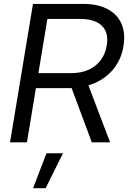

<svg xmlns="http://www.w3.org/2000/svg" viewBox="-20 -748 675 1009"><path d="M32.7 0 153.3 -727.5H415.5Q493.7 -727.5 545.2 -700.2Q596.7 -672.9 618.4 -623Q640.1 -573.2 628.9 -505.9Q618.2 -439 579.3 -389.2Q540.5 -339.4 479.2 -312Q418 -284.7 339.8 -284.7H129.4L142.1 -363.8H355.5Q407.7 -363.8 446.8 -381.8Q485.8 -399.9 509.8 -432.6Q533.7 -465.3 541 -508.8Q552.2 -575.7 515.9 -612.1Q479.5 -648.4 401.9 -648.4H229L121.6 0ZM462.4 0 340.8 -327.1H434.1L558.6 0ZM153.8 241.2 224.1 57.6H311L219.7 241.2Z"/></svg>

Font: Inter 28pt
Style: Italic
Weight: 400
Italic angle: -9.3988°
Designer: Rasmus Andersson
Foundry: rsms
Version: Version 4.001;git-66647c0bb